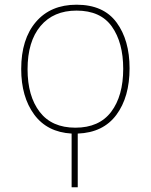

<svg xmlns="http://www.w3.org/2000/svg" viewBox="-20 -557 640 815"><path d="M310 10V238H284V10Q180 4 125 -71Q70 -146 70 -264Q70 -391 132.5 -464Q195 -537 305 -537Q419 -537 474.5 -462Q530 -387 530 -267Q530 -145 474 -69.5Q418 6 310 10ZM503 -265Q503 -376 455 -444Q407 -512 305 -512Q207 -512 152 -446.5Q97 -381 97 -263Q97 -149 148.5 -82Q200 -15 300 -15Q401 -15 452 -82.5Q503 -150 503 -265Z"/></svg>

Font: Noto Sans Mono UI Thin
Style: Regular
Weight: 250
Monospace: yes
Designer: Monotype Design team
Foundry: Monotype Imaging Inc.
Version: Version 1.000